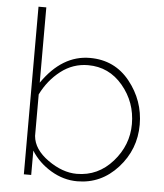

<svg xmlns="http://www.w3.org/2000/svg" viewBox="-53 -777 713 833"><g transform="rotate(5 303.5 -360.0)"><path d="M113 -106V0H81V-730H115V-402Q202 -528 323 -528Q431 -528 497 -445.5Q563 -363 563 -258Q563 -150 490.5 -70Q418 10 314 10Q254 10 199.5 -22.5Q145 -55 113 -106ZM529 -258Q529 -353 469 -424.5Q409 -496 318 -496Q252 -496 199 -455Q146 -414 115 -351V-170Q120 -112 183.5 -67Q247 -22 309 -22Q402 -22 465.5 -94Q529 -166 529 -258Z"/></g></svg>

Font: Raleway-v4020 ExtraLight
Style: Regular
Weight: 275
Designer: Matt McInerney, Pablo Impallari, Rodrigo Fuenzalida
Foundry: Matt McInerney, Pablo Impallari, Rodrigo Fuenzalida
Version: Version 4.020;PS 004.020;hotconv 1.0.88;makeotf.lib2.5.64775